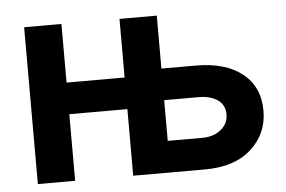

<svg xmlns="http://www.w3.org/2000/svg" viewBox="-44 -608 1000 672"><g transform="rotate(-5 456.0 -272.5)"><path d="M194 -548V-342H398V-548H529V-362H650Q754 -362 813 -315Q872 -268 872 -184Q872 -103 813 -50Q755 3 650 3H398V-231H194V3H63V-548ZM650 -108Q691 -108 716 -129Q742 -150 742 -182Q742 -216 716 -234Q690 -251 650 -251H529V-108Z"/></g></svg>

Font: Sinter Bold
Style: Regular
Weight: 700
Foundry: Adobe & rsms
Version: Version 1.000